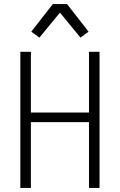

<svg xmlns="http://www.w3.org/2000/svg" viewBox="-20 -925 590 945"><path d="M80 0V-670H132V-371H418V-670H470V0H418V-324H132V0ZM174 -740 134 -769 240 -905H310L416 -769L376 -740L275 -863Z"/></svg>

Font: Lode Dark Term
Style: Regular
Weight: 400
Monospace: yes
Designer: Belleve Invis
Foundry: Belleve Invis
Version: Version 29.2.0